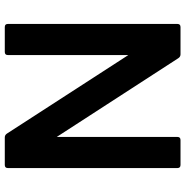

<svg xmlns="http://www.w3.org/2000/svg" viewBox="-6 -768 774 802"><g transform="rotate(-90 381.0 -367.0)"><path d="M93 0Q80 0 80 -13V-721Q80 -734 93 -734H208Q218 -734 224 -725L552 -218V-721Q552 -734 565 -734H669Q682 -734 682 -721V-13Q682 0 669 0H555Q545 0 539 -9L210 -517V-13Q210 0 197 0Z"/></g></svg>

Font: LINE Seed Sans App
Style: Bold
Weight: 700
Designer: LINE VX Design & Dalton Maag Ltd & Sandoll Inc
Foundry: Dalton Maag Ltd
Version: Version 1.003